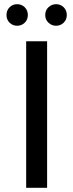

<svg xmlns="http://www.w3.org/2000/svg" viewBox="-20 -897 350 917"><path d="M105 0V-700H205V0ZM248 -774Q227 -774 211.5 -788.5Q196 -803 196 -825Q196 -848 211.5 -862.5Q227 -877 248 -877Q269 -877 284 -862.5Q299 -848 299 -825Q299 -803 284 -788.5Q269 -774 248 -774ZM62 -774Q41 -774 26 -788.5Q11 -803 11 -825Q11 -848 26 -862.5Q41 -877 62 -877Q83 -877 98 -862.5Q113 -848 113 -825Q113 -803 98 -788.5Q83 -774 62 -774Z"/></svg>

Font: MOST Montserrat Medium
Style: Regular
Weight: 500
Designer: Julieta Ulanovsky
Foundry: Julieta Ulanovsky
Version: Version 8.000;March 11, 2024;FontCreator 15.0.0.2926 64-bit